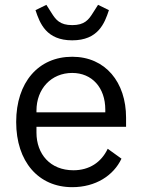

<svg xmlns="http://www.w3.org/2000/svg" viewBox="-20 -763 589 795"><path d="M279 -596C386 -596 413 -666 431 -721L386 -743L365 -710C347 -681 330 -659 279 -659C228 -659 211 -681 193 -710L172 -743L127 -721C145 -666 172 -596 279 -596ZM279 12C376 12 450 -36 483 -106L426 -147C399 -90 349 -58 284 -58C188 -58 131 -125 131 -214V-238H502V-276C502 -422 417 -528 279 -528C139 -528 47 -422 47 -258C47 -94 139 12 279 12ZM279 -461C361 -461 416 -400 416 -309V-298H131V-305C131 -395 192 -461 279 -461Z"/></svg>

Font: LVC Sans
Style: Regular
Weight: 400
Designer: Mike Abbink, Paul van der Laan, Pieter van Rosmalen
Foundry: Bold Monday
Version: Version 3.0